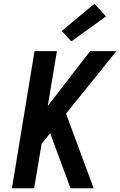

<svg xmlns="http://www.w3.org/2000/svg" viewBox="-20 -1009 644 1029"><path d="M44 0 165 -735H285L236 -441L463 -735H604L334 -400L482 0H358L274 -227L249 -295L203 -238L163 0ZM362 -787 311 -843 486 -989 548 -921Z"/></svg>

Font: Iosevka SS04 Extended Oblique
Style: Bold
Weight: 700
Width: 7
Italic angle: -9°
Monospace: yes
Designer: Belleve Invis
Foundry: Belleve Invis
Version: Version 19.0.0; ttfautohint (v1.8.4)